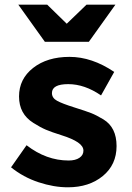

<svg xmlns="http://www.w3.org/2000/svg" viewBox="-20 -789 560 817"><path d="M269 8Q209 8 144 -13.5Q79 -35 27 -77L93 -171Q177 -106 272 -106Q301 -106 318 -117.5Q335 -129 335 -148Q335 -167 311.5 -183Q288 -199 243.5 -213Q199 -227 175.5 -237Q152 -247 122 -266Q61 -304 61 -378.5Q61 -453 121 -500Q181 -547 276 -547Q371 -547 466 -483L410 -383Q340 -431 270.5 -431Q201 -431 201 -393Q201 -372 223 -360Q245 -348 296 -332Q347 -316 368.5 -307.5Q390 -299 420 -281Q476 -247 476 -167.5Q476 -88 417.5 -40Q359 8 269 8ZM58 -769H181L264 -688L348 -769H471L358 -611H171Z"/></svg>

Font: Montserrat_am3
Style: Bold
Weight: 700
Designer: Julieta Ulanovsky
Foundry: Julieta Ulanovsky. Armenina letters added by Vahan Hovhannisyan
Version: Version 2.001